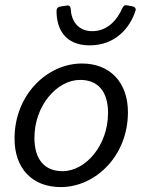

<svg xmlns="http://www.w3.org/2000/svg" viewBox="-20 -724 568 754"><path d="M202.1 -682.6C201.2 -613.3 233.4 -545.9 332 -545.9C431.6 -545.9 489.3 -612.3 511.7 -680.7C515.6 -690.4 509.8 -697.3 500 -699.2L478.5 -703.1C469.7 -705.1 463.9 -700.2 460 -691.4C440.4 -645.5 401.4 -601.6 342.8 -601.6C285.2 -601.6 259.8 -643.6 257.8 -688.5C256.8 -699.2 252 -704.1 241.2 -702.1L216.8 -698.2C208 -697.3 202.1 -691.4 202.1 -682.6ZM218.8 10.7C353.5 10.7 482.4 -110.4 482.4 -283.2C482.4 -401.4 411.1 -474.6 301.8 -474.6C166 -474.6 37.1 -352.5 37.1 -179.7C37.1 -60.5 108.4 10.7 218.8 10.7ZM225.6 -51.8C154.3 -51.8 115.2 -98.6 115.2 -182.6C115.2 -308.6 203.1 -410.2 294.9 -410.2C365.2 -410.2 404.3 -364.3 404.3 -280.3C404.3 -153.3 316.4 -51.8 225.6 -51.8Z"/></svg>

Font: Ed Sans Neue
Style: Italic
Weight: 400
Italic angle: -11°
Designer: Stephen Hutchings
Version: Version 1.004;PS 001.004;hotconv 1.0.88;makeotf.lib2.5.64775